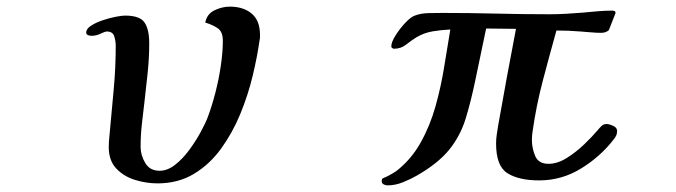

<svg xmlns="http://www.w3.org/2000/svg" viewBox="-20 -548 2040 579"><path d="M764 -443Q764 -439 764 -435.5Q764 -432 763 -428Q756 -378 742 -319.5Q728 -261 704.5 -204Q681 -147 646.5 -99.5Q612 -52 564.5 -23.5Q517 5 455 5Q421 5 387 -5.5Q353 -16 330.5 -40Q308 -64 308 -104Q308 -112 308.5 -121Q309 -130 310 -138Q316 -206 322.5 -274Q329 -342 329 -410Q329 -424 324.5 -438.5Q320 -453 302 -453Q297 -453 283.5 -446.5Q270 -440 256 -440Q251 -440 245.5 -442Q240 -444 240 -450Q240 -461 254.5 -470.5Q269 -480 290 -487Q311 -494 329.5 -497.5Q348 -501 357 -501Q402 -501 416 -480Q430 -459 430 -418Q430 -374 425.5 -330.5Q421 -287 416 -244Q412 -210 408 -175Q404 -140 404 -105Q404 -80 418 -56.5Q432 -33 461 -33Q485 -33 508 -51Q531 -69 550.5 -95.5Q570 -122 585 -149.5Q600 -177 607 -196Q619 -228 629.5 -268.5Q640 -309 646 -350.5Q652 -392 652 -425Q652 -452 637 -462.5Q622 -473 599 -480Q604 -506 627 -517Q650 -528 673 -528Q714 -528 739 -507Q764 -486 764 -443Z M1841 -153Q1841 -146 1838.5 -140Q1836 -134 1831 -128Q1791 -76 1732.5 -40Q1674 -4 1606 -4Q1545 -4 1510.5 -25.5Q1476 -47 1476 -115Q1476 -129 1478 -142Q1480 -155 1482 -168Q1495 -242 1508.5 -315Q1522 -388 1536 -461Q1514 -461 1491.5 -461.5Q1469 -462 1446 -462Q1438 -424 1430 -385.5Q1422 -347 1414 -309Q1400 -241 1384 -189.5Q1368 -138 1335 -97Q1302 -56 1238 -19Q1219 -8 1195.5 1.5Q1172 11 1149 11Q1143 11 1137 8Q1131 5 1131 -2Q1131 -7 1134 -10Q1144 -14 1155 -20Q1166 -26 1175 -32Q1220 -67 1248.5 -118Q1277 -169 1293.5 -228Q1310 -287 1319.5 -346.5Q1329 -406 1338 -459Q1312 -458 1285 -453.5Q1258 -449 1235 -435Q1219 -425 1204 -413Q1189 -401 1168 -401Q1166 -401 1163 -403Q1160 -405 1160 -408Q1160 -421 1173 -441.5Q1186 -462 1202.5 -479.5Q1219 -497 1231 -501Q1249 -508 1272.5 -508.5Q1296 -509 1315 -509Q1396 -509 1476.5 -507Q1557 -505 1638 -505Q1663 -505 1688 -506.5Q1713 -508 1738 -510Q1760 -512 1782.5 -514Q1805 -516 1827 -516Q1829 -516 1832.5 -515Q1836 -514 1836 -510V-508L1816 -457Q1807 -449 1793 -449Q1777 -449 1762 -450.5Q1747 -452 1731 -453Q1695 -456 1658 -456Q1637 -381 1617 -305Q1597 -229 1586 -151Q1585 -145 1584.5 -138.5Q1584 -132 1584 -126Q1584 -101 1594 -77.5Q1604 -54 1634 -54Q1661 -54 1689 -71.5Q1717 -89 1741.5 -112.5Q1766 -136 1782 -155Q1785 -159 1788 -162Q1791 -165 1794 -168Q1800 -174 1809 -174Q1817 -174 1829 -168.5Q1841 -163 1841 -153Z"/></svg>

Font: Kaisei Tokumin
Style: Bold
Weight: 700
Designer: Font-Kai, 金井和夫
Foundry: KAZUO KANAI
Version: Version 5.003